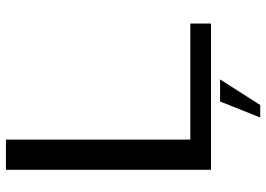

<svg xmlns="http://www.w3.org/2000/svg" viewBox="-142 -572 877 632"><g transform="rotate(-90 296.0 -256.5)"><path d="M52.5 0V-675H152V-68H534V0ZM224.7 162.1 277.4 29.9H350.2L265.7 162.1Z"/></g></svg>

Font: Anybody ExtraExpanded
Style: Regular
Weight: 400
Width: 8
Designer: Tyler Finck
Foundry: Etcetera Type Company
Version: Version 1.010; ttfautohint (v1.8.3) -l 8 -r 50 -G 200 -x 14 